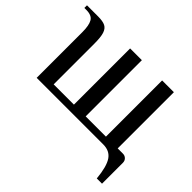

<svg xmlns="http://www.w3.org/2000/svg" viewBox="-137 -677 1039 1039"><g transform="rotate(45 382.5 -157.5)"><path d="M596 0H86V-350Q86 -401 72 -425.5Q58 -450 16 -450H1V-470H86Q123 -470 141.5 -460.5Q160 -451 168 -426Q176 -401 176 -350V-40H331V-470H421V-40H576V-470H666V-40H706Q721 -40 731 -30Q741 -20 741 -5V155H701Q693 71 669 35.5Q645 0 596 0Z"/></g></svg>

Font: Philosopher
Style: Regular
Weight: 400
Designer: Jovanny Lemonad
Foundry: Jovanny Lemonad
Version: Version 2.000